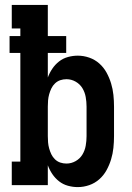

<svg xmlns="http://www.w3.org/2000/svg" viewBox="-20 -755 540 783"><path d="M297 8Q277 8 257 2.5Q237 -3 221 -15.5Q205 -28 193.5 -45Q182 -62 175 -81V0H28V-96H63V-539H19V-608H63V-639H28V-735H175V-608H250V-539H175V-439Q182 -458 193.5 -475Q205 -492 221 -504.5Q237 -517 257 -522.5Q277 -528 297 -528Q321 -528 344 -520Q367 -512 385 -496Q403 -480 414.5 -459Q426 -438 433 -415Q440 -392 442.5 -368Q445 -344 445 -320V-200Q445 -176 442.5 -152Q440 -128 433 -105Q426 -82 414.5 -61Q403 -40 385 -24Q367 -8 344 0Q321 8 297 8ZM251 -88Q271 -88 288.5 -98Q306 -108 316 -124.5Q326 -141 329.5 -160.5Q333 -180 333 -200V-320Q333 -340 329.5 -359.5Q326 -379 316 -395.5Q306 -412 288.5 -422Q271 -432 251 -432Q238 -432 226 -428Q214 -424 204.5 -415Q195 -406 189.5 -394.5Q184 -383 180.5 -370.5Q177 -358 176 -345.5Q175 -333 175 -320V-200Q175 -187 176 -174.5Q177 -162 180.5 -149.5Q184 -137 189.5 -125.5Q195 -114 204.5 -105Q214 -96 226 -92Q238 -88 251 -88Z"/></svg>

Font: Iosevka Gothic
Style: Bold
Weight: 700
Monospace: yes
Designer: Belleve Invis
Foundry: Belleve Invis
Version: Version 15.5.1; ttfautohint (v1.8.4)